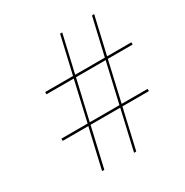

<svg xmlns="http://www.w3.org/2000/svg" viewBox="-174 -895 1003 1042"><g transform="rotate(-30 328.0 -374.5)"><path d="M66 -258H230L287 -507H116V-521H290.5L344.5 -755H358L304 -521H490L544 -754L558 -755L504 -521H656V-507H500.5L443.5 -258H606V-244H440L383 5L369 6L426.5 -244H240.5L183 5H169L226.5 -244H66ZM243.5 -258H429.5L487 -507H301Z"/></g></svg>

Font: Bodoni* 16pt
Style: Bold Italic
Weight: 700
Italic angle: -13°
Version: Version 2.3